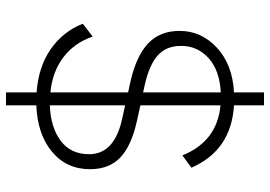

<svg xmlns="http://www.w3.org/2000/svg" viewBox="-150 -650 900 640"><g transform="rotate(90 300.0 -330.0)"><path d="M544 -180Q544 -102 486 -53.5Q428 -5 331 -1V100H288V-2Q203 -8 144 -49Q85 -90 59 -156L102 -189Q122 -129 170 -92Q218 -55 288 -48V-307L247 -316Q166 -335 124.5 -374Q83 -413 83 -479Q83 -551 139 -603Q195 -655 288 -660V-760H331V-660Q481 -651 539 -518L498 -488Q451 -604 331 -615V-348L385 -336Q466 -318 505 -281Q544 -244 544 -180ZM261 -363 288 -357V-616Q214 -612 173.5 -575Q133 -538 133 -484Q133 -434 164.5 -406Q196 -378 261 -363ZM331 -46Q405 -49 449.5 -82.5Q494 -116 494 -177Q494 -261 377 -287L331 -297Z"/></g></svg>

Font: Elaine Sans Light
Style: Regular
Weight: 300
Designer: Wei Huang
Foundry: Wei Huang
Version: Version 2.001;December 24, 2019;FontCreator 12.0.0.2547 64-b